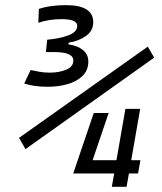

<svg xmlns="http://www.w3.org/2000/svg" viewBox="-20 -723 626 743"><path d="M412.6 0 421.9 -51.8H262.7L263.7 -52.7L342.8 -285.6H400.4L338.4 -103H430.7L465.3 -301.8H522.5L487.8 -103H523.4L514.2 -51.8H479L469.7 0ZM164.6 -387.2Q137.2 -387.2 114.3 -390.6Q91.3 -394 73.7 -399.9L98.6 -452.1Q112.3 -449.2 130.6 -445.6Q148.9 -441.9 172.9 -441.9Q209 -441.9 236.3 -453.4Q263.7 -464.8 263.7 -488.8Q263.7 -521.5 190.4 -521.5H157.7L162.6 -569.3Q211.4 -573.7 245.1 -586.4Q278.8 -599.1 278.8 -623Q278.8 -648.9 217.8 -648.9Q169.4 -648.9 128.4 -634.8L130.4 -688.5Q154.3 -696.3 180.7 -699.7Q207 -703.1 235.4 -703.1Q340.8 -703.1 340.8 -637.2Q340.8 -603.5 312.3 -583.5Q283.7 -563.5 246.1 -558.1L244.6 -551.3Q280.3 -546.4 301 -529.5Q321.8 -512.7 321.8 -484.9Q321.8 -451.2 299.6 -429.4Q277.3 -407.7 241.7 -397.5Q206.1 -387.2 164.6 -387.2ZM78.6 -146 53.7 -189.5 551.8 -542.5 576.7 -500Z"/></svg>

Font: Cascadia Code PL Light
Style: Italic
Weight: 300
Italic angle: -10°
Monospace: yes
Designer: Aaron Bell
Foundry: Saja Typeworks
Version: Version 2404.023; ttfautohint (v1.8.4)